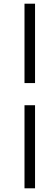

<svg xmlns="http://www.w3.org/2000/svg" viewBox="-20 -770 291 1040"><path d="M112.7 250H169.8V-200H112.7V250ZM169.8 -320V-750H112.7V-320H169.8Z"/></svg>

Font: Source Serif Variable
Style: Italic
Weight: 389
Italic angle: -12°
Designer: Frank Grießhammer
Foundry: Adobe Systems Incorporated
Version: Version 3.001;hotconv 1.0.111;makeotfexe 2.5.65597